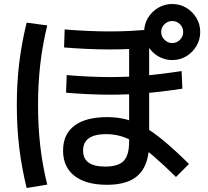

<svg xmlns="http://www.w3.org/2000/svg" viewBox="-20 -875 1040 959"><path d="M515 48Q409 48 352 3.5Q295 -41 295 -123Q295 -205 352 -247.5Q409 -290 515 -290Q565 -290 609 -279Q653 -268 699 -242Q745 -216 799.5 -170.5Q854 -125 924 -56L859 9Q795 -54 746.5 -95.5Q698 -137 658.5 -161Q619 -185 583.5 -195Q548 -205 510 -205Q395 -205 395 -123Q395 -43 505 -43Q571 -43 598 -71.5Q625 -100 625 -168V-681H725V-163Q725 -55 674 -3.5Q623 48 515 48ZM528 -628Q471 -628 408.5 -631Q346 -634 300 -638L303 -728Q348 -724 410 -721Q472 -718 529 -718Q584 -718 640 -721Q696 -724 758 -731L762 -641Q699 -634 642 -631Q585 -628 528 -628ZM531 -402Q476 -402 415 -405Q354 -408 310 -412L313 -500Q357 -496 416.5 -493Q476 -490 531 -490Q613 -490 697.5 -497Q782 -504 887 -520L891 -432Q785 -416 699.5 -409Q614 -402 531 -402ZM840 -575Q802 -575 770 -594Q738 -613 719 -645Q700 -677 700 -715Q700 -754 719 -785.5Q738 -817 770 -836Q802 -855 840 -855Q879 -855 910.5 -836Q942 -817 961 -785.5Q980 -754 980 -715Q980 -677 961 -645Q942 -613 910.5 -594Q879 -575 840 -575ZM840 -660Q863 -660 879 -676.5Q895 -693 895 -715Q895 -738 879 -754Q863 -770 840 -770Q818 -770 801.5 -754Q785 -738 785 -715Q785 -693 801.5 -676.5Q818 -660 840 -660ZM113 64Q88 -39 76 -138.5Q64 -238 64 -350Q64 -461 76 -560Q88 -659 113 -762L216 -748Q192 -650 181 -553Q170 -456 170 -350Q170 -244 181 -146.5Q192 -49 216 47Z"/></svg>

Font: M PLUS 2 Medium
Style: Regular
Weight: 500
Designer: Coji Morishita
Foundry: UNDERFOREST DESIGN
Version: Version 1.001